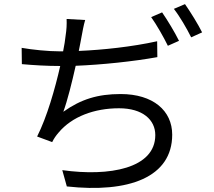

<svg xmlns="http://www.w3.org/2000/svg" viewBox="-20 -866 1040 931"><path d="M742 -666C620 -639 479 -624 362 -619C367 -645 372 -668 375 -686C380 -712 385 -743 393 -769L303 -774C304 -747 303 -724 298 -692C296 -672 292 -647 286 -617H272C213 -617 136 -625 85 -634L86 -555C142 -550 205 -546 272 -546C247 -436 208 -299 160 -204L233 -177C242 -195 251 -208 264 -223C329 -301 438 -341 557 -341C672 -341 733 -285 733 -211C733 -49 510 -9 282 -41L304 38C604 71 815 -6 815 -213C815 -329 723 -410 565 -410C454 -410 373 -385 287 -324C307 -378 329 -467 347 -547C473 -552 627 -568 743 -589ZM713 -783C740 -745 774 -685 794 -644L848 -668C828 -709 791 -770 766 -806ZM823 -823C852 -786 885 -729 907 -685L960 -709C942 -746 903 -809 877 -846Z"/></svg>

Font: Squished Noto Sans CJK JP Regular
Style: Regular
Weight: 400
Designer: Ryoko NISHIZUKA (kana & ideographs); Paul D. Hunt (Latin, Greek & Cyrillic); Wenlong ZHANG (bopomofo); Sandoll Communica
Foundry: Adobe Systems Incorporated
Version: Version 1.004;PS 1.004;hotconv 1.0.82;makeotf.lib2.5.63406